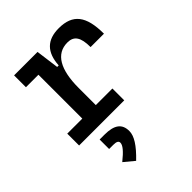

<svg xmlns="http://www.w3.org/2000/svg" viewBox="-227 -645 1040 1040"><g transform="rotate(-45 293.0 -124.5)"><path d="M257.8 -222.7C257.8 -361.3 300.8 -439.5 388.7 -439.5C438.5 -439.5 460 -408.2 460 -333H562.5C562.5 -469.7 516.6 -527.3 410.2 -527.3C320.3 -527.3 273.4 -480.5 267.6 -384.8H255.9L238.3 -517.6H58.6V-426.8H154.3V-90.8H39.1V0H384.8V-90.8H257.8ZM198.7 277.3C259.3 219.2 287.1 174.8 287.1 137.2C287.1 81.1 252.4 55.7 177.2 55.7H140.6V128.4H172.4C196.8 128.4 208 134.3 208 147.5C208 166.5 187 191.9 140.6 229Z"/></g></svg>

Font: CaskaydiaCove Nerd Font
Style: Regular
Weight: 400
Designer: Aaron Bell
Foundry: Saja Typeworks
Version: Version 2111.1;Nerd Fonts 2.3.3